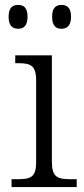

<svg xmlns="http://www.w3.org/2000/svg" viewBox="-20 -761 342 781"><path d="M230 -644C252 -644 269 -656 269 -693C269 -730 252 -741 230 -741C208 -741 192 -730 192 -693C192 -656 208 -644 230 -644ZM54 -644C76 -644 92 -656 92 -693C92 -730 76 -741 54 -741C31 -741 15 -730 15 -693C15 -656 31 -644 54 -644ZM27 0H292V-32H272C213 -32 191 -39 191 -105V-536H42V-504H52C103 -504 127 -497 127 -433V-102C127 -38 104 -32 47 -32H27Z"/></svg>

Font: Noto Serif Tamil Light
Style: Italic
Weight: 300
Italic angle: -12°
Designer: Indian Type Foundry, Tom Grace, and the Monotype Design Team
Foundry: Monotype Imaging Inc.
Version: Version 2.003